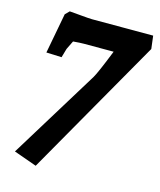

<svg xmlns="http://www.w3.org/2000/svg" viewBox="-114 -743 778 931"><g transform="rotate(15 274.5 -278.0)"><path d="M39 64 314 -384Q330 -411 376 -527H227Q208 -527 173 -524Q153 -484 152 -481L139 -436L62 -439L100 -641L120 -661Q135 -660 178 -656Q221 -652 234 -652H541L549 -587L154 105Z"/></g></svg>

Font: Andada Pro ExtraBold
Style: Italic
Weight: 800
Italic angle: -6.99998°
Designer: Carolina Giovagnoli
Foundry: Huerta Tipografica
Version: Version 3.005; ttfautohint (v1.8.4)